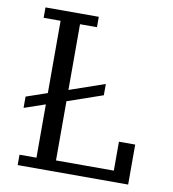

<svg xmlns="http://www.w3.org/2000/svg" viewBox="-79 -767 753 837"><g transform="rotate(10 297.0 -349.0)"><path d="M55 -46H130V-282L37 -250V-300L130 -332V-652H55V-698H291V-652H216V-361L372 -415V-365L216 -311V-49H472V-177H544V0H55Z"/></g></svg>

Font: IBM Plex Serif
Style: Regular
Weight: 400
Designer: Mike Abbink, Paul van der Laan, Pieter van Rosmalen
Foundry: Bold Monday
Version: Version 2.6